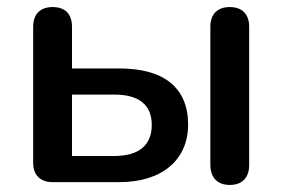

<svg xmlns="http://www.w3.org/2000/svg" viewBox="-20 -516 800 544"><path d="M129 0H319C440 0 513 -64 513 -163C513 -266 446 -322 319 -322H184V-440C184 -476 165 -496 129 -496C94 -496 74 -476 74 -440V-55C74 -20 94 0 129 0ZM304 -74H184V-248H304C371 -248 410 -221 410 -162C410 -102 370 -74 304 -74ZM631 8C667 8 686 -13 686 -49V-440C686 -476 666 -496 631 -496C596 -496 576 -476 576 -440V-49C576 -13 596 8 631 8Z"/></svg>

Font: SN Pro Medium
Style: Regular
Weight: 500
Designer: Tobias Whetton
Foundry: Supernotes
Version: Version 1.003;Glyphs 3.3 (3324)